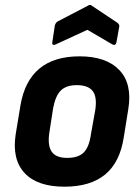

<svg xmlns="http://www.w3.org/2000/svg" viewBox="-20 -728 552 760"><path d="M235 11Q128 11 77.5 -43Q27 -97 42 -196L61 -311Q94 -505 295 -505Q400 -505 452 -451Q504 -397 488 -297L470 -185Q455 -86 396.5 -37.5Q338 11 235 11ZM246 -103Q290 -103 311.5 -124.5Q333 -146 340 -197L357 -292Q365 -344 347 -367.5Q329 -391 284 -391Q242 -391 220.5 -369.5Q199 -348 190 -298L175 -201Q168 -151 185 -127Q202 -103 246 -103ZM200 -552Q194 -549 190 -551Q186 -553 187 -560L197 -627Q200 -638 208 -643L327 -705Q337 -712 344 -705L443 -639Q454 -632 452 -622L441 -561Q438 -546 425 -552L326 -610Z"/></svg>

Font: Sofia Sans Semi Condensed ExtraBold
Style: Italic
Weight: 800
Italic angle: -9°
Version: Version 4.100